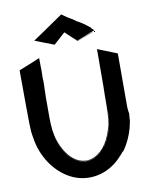

<svg xmlns="http://www.w3.org/2000/svg" viewBox="-91 -892 761 971"><g transform="rotate(-10 289.0 -406.5)"><path d="M291 -733 350 -678C445 -714 425 -705 443 -713C428 -709 387 -693 351 -679L360 -683L351 -680L332 -698L351 -681L441 -717C445 -718 435 -723 429 -729C428 -730 430 -729 432 -729C426 -732 426 -733 429 -732L426 -734L428 -733C405 -751 398 -757 376 -770L370 -774C368 -775 367 -775 366 -775C357 -782 336 -797 336 -795C328 -801 326 -801 318 -806L291 -825C174 -744 210 -770 134 -718C137 -716 197 -694 232 -680ZM542 -276C541 -276 541 -284 540 -292C538 -308 539 -257 539 -581L439 -621C439 -588 438 -440 438 -353V-381C437 -301 441 -262 423 -205C414 -176 400 -147 381 -123C414 -165 435 -227 437 -289L438 -428C434 -314 444 -260 414 -185C363 -52 237 -32 171 -169C133 -248 144 -317 142 -426C142 -447 145 -507 144 -512C142 -528 144 -516 144 -567C144 -567 143 -587 143 -627C120 -617 124 -619 102 -610C72 -598 83 -602 35 -583C36 -268 37 -277 41 -250C48 -200 59 -162 85 -117C95 -100 107 -83 121 -68C147 -39 181 -14 219 0C301 29 396 7 463 -72C463 -71 462 -71 462 -70L478 -89C478 -88 477 -86 477 -86C480 -87 524 -146 538 -225C543 -251 539 -232 541 -253C544 -278 542 -271 542 -276ZM225 -94C183 -125 158 -181 148 -232C164 -152 216 -70 292 -73C329 -74 361 -96 384 -125C427 -181 436 -245 438 -306V-289C432 -123 319 -25 225 -94ZM345 -90C325 -77 302 -70 276 -74C301 -71 325 -77 345 -90ZM462 -70C461 -69 461 -69 460 -68Z"/></g></svg>

Font: HIVNotRetro
Style: Regular
Weight: 400
Designer: Feorag
Foundry: Feorag
Version: Version 1.000;PS 001.000;hotconv 1.0.88;makeotf.lib2.5.64775